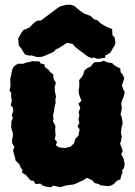

<svg xmlns="http://www.w3.org/2000/svg" viewBox="-20 -780 579 825"><path d="M200 25 179 22 164 18 154 9 133 11 124 -3 111 -5 99 -19 91 -28 74 -39 77 -49 68 -61 64 -73 47 -90 44 -105 40 -118 36 -134 42 -149 32 -165V-180L36 -198L35 -209L28 -232L29 -259L35 -272L31 -285L37 -303L35 -318L26 -328L31 -347L28 -360V-381L21 -392L25 -411L24 -440L28 -458L31 -474L34 -485L42 -497L57 -506H80L95 -512L106 -513L117 -517L150 -516L155 -507L170 -504L174 -491L189 -480L195 -471L210 -459L209 -449L212 -437L220 -425L215 -405L216 -386L221 -365L218 -354L219 -338L214 -318L212 -302L208 -285L210 -270L207 -260L218 -239L217 -220L219 -199L215 -182L225 -170L220 -156L233 -147L258 -144L282 -149L297 -163L299 -167L304 -184L317 -197L322 -224L313 -237L321 -252L317 -266L321 -284L318 -298L325 -317L317 -334L330 -347L325 -360L319 -377L318 -389L321 -414L320 -436L333 -451L338 -460L342 -476L354 -487L370 -494L378 -505L385 -512L413 -514L425 -519L446 -511L462 -509L468 -502L482 -493L497 -486L498 -470L507 -460L514 -444L504 -413L510 -395L516 -385L512 -366L505 -350L501 -336L503 -319V-311L498 -289L502 -279L506 -261L507 -248L502 -232L500 -209L503 -192L500 -175L496 -162L503 -145L507 -131L501 -118L511 -98L516 -74L512 -57L505 -49L506 -37L500 -22L497 -9L482 -3L469 11L455 18L445 20L410 16L407 12L386 6L378 -4L354 -16L335 -4L323 1L306 9L295 13L284 14L259 18L240 24L207 18ZM87 -546 75 -566 72 -571 61 -584 58 -614 73 -641 81 -651 107 -662 125 -681 139 -691 157 -692 173 -705 196 -722 228 -746 240 -753 263 -759 282 -760 299 -755 321 -736 341 -722 370 -711 384 -697 397 -694 416 -677 442 -663 462 -655 463 -629 472 -620 476 -599 473 -585 466 -575 454 -553 433 -542 432 -532 401 -527 380 -533 375 -530 359 -536 324 -562 301 -580 292 -591 268 -596 232 -573 220 -568 210 -557 174 -541 160 -536 139 -535 115 -542 105 -541Z"/></svg>

Font: Winky Rough ExtraBold
Style: Regular
Weight: 800
Designer: Simon Atzbach
Foundry: typofactur
Version: Version 1.206; ttfautohint (v1.8.4.7-5d5b)